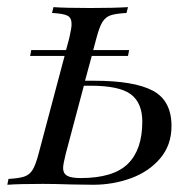

<svg xmlns="http://www.w3.org/2000/svg" viewBox="-46 -510 542 530"><path d="M427.4 -162.1Q427.4 -109.7 396.4 -73Q365.3 -36.3 315.7 -18.1Q266.1 0 211.3 0L152.4 -0.8Q104 -2.4 72.6 -2.4Q8.1 -2.4 -25.8 0L-22.6 -16.1Q6.5 -17.7 21 -22.6Q35.5 -27.4 44 -41.1Q52.4 -54.8 60.5 -85.5L132.3 -355.6H37.1L40.3 -371.8H136.3L145.2 -404.8Q151.6 -432.3 151.6 -443.5Q151.6 -461.3 139.9 -466.9Q128.2 -472.6 97.6 -474.2L101.6 -490.3Q134.7 -487.9 204 -487.9Q268.5 -487.9 307.3 -490.3L303.2 -474.2Q273.4 -472.6 259.3 -467.7Q245.2 -462.9 236.7 -449.2Q228.2 -435.5 220.2 -404.8L211.3 -371.8H310.5L307.3 -355.6H207.3L188.7 -287.1H213.7Q324.2 -287.1 375.8 -259.7Q427.4 -232.3 427.4 -162.1ZM346.8 -174.2Q346.8 -225.8 315.3 -249.6Q283.9 -273.4 203.2 -273.4H185.5L135.5 -85.5Q128.2 -56.5 128.2 -46Q128.2 -31.5 139.1 -25Q150 -18.5 176.6 -18.5Q266.9 -18.5 306.9 -57.7Q346.8 -96.8 346.8 -174.2Z"/></svg>

Font: Playfair Display SC
Style: Italic
Weight: 400
Italic angle: -14°
Designer: Claus Eggers Sørensen
Foundry: Claus Eggers Sørensen
Version: Version 1.202; ttfautohint (v1.6)